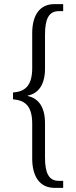

<svg xmlns="http://www.w3.org/2000/svg" viewBox="-20 -780 369 930"><path d="M244 130H286V96H265C217 96 198 59 198 -16V-184C198 -259 168 -304 114 -315V-317C168 -327 198 -373 198 -447V-613C198 -689 217 -726 265 -726H286V-760H243C173 -760 136 -707 136 -619V-450C136 -359 96 -336 43 -332V-299C96 -294 136 -273 136 -181V-12C136 75 173 130 244 130Z"/></svg>

Font: Noto Serif Armenian ExtraCondensed Light
Style: Regular
Weight: 300
Width: 2
Designer: Monotype Design Team
Foundry: Monotype Imaging Inc.
Version: Version 2.008